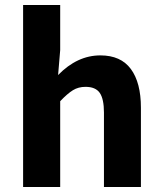

<svg xmlns="http://www.w3.org/2000/svg" viewBox="-20 -743 640 763"><path d="M71.8 0V-723.1H219.2V-543.9L210.9 -444.8Q287.1 -522.9 378.9 -522.9Q460 -522.9 500 -468.8Q540 -414.6 540 -314.9V0H393.1V-295.9Q393.1 -349.6 376.5 -373.8Q359.9 -397.9 319.8 -397.9Q291.5 -397.9 269.8 -384.5Q248 -371.1 219.2 -340.8V0Z"/></svg>

Font: Office Code Pro D Bold
Style: Regular
Weight: 700
Designer: Nathan Rutzky & Paul D. Hunt
Foundry: Adobe Systems Incorporated
Version: Version 1.004;PS 001.004;hotconv 1.0.70;makeotf.lib2.5.58329